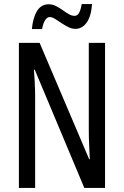

<svg xmlns="http://www.w3.org/2000/svg" viewBox="-20 -925 609 945"><path d="M497 0H395L151 -582H147Q149 -555 150.5 -529.5Q152 -504 152.5 -481.5Q153 -459 153 -438V0H73V-714H175L419 -141H422Q421 -171 419.5 -196.5Q418 -222 417.5 -244.5Q417 -267 417 -286V-714H497ZM137 -782Q139 -806 144.5 -827.5Q150 -849 159.5 -866.5Q169 -884 184 -894Q199 -904 220 -904Q238 -904 255 -895.5Q272 -887 288 -875.5Q304 -864 318.5 -855.5Q333 -847 347 -847Q362 -847 370 -863Q378 -879 382 -905H433Q429 -846 407 -814.5Q385 -783 351 -783Q333 -783 315.5 -792Q298 -801 281.5 -812Q265 -823 251 -832Q237 -841 225 -841Q212 -841 202 -825.5Q192 -810 187 -782Z"/></svg>

Font: Noto Sans Arabic ExtraCondensed
Style: Regular
Weight: 400
Width: 2
Designer: Monotype Design Team, Nadine Chahine, Nizar Qandah and Khaled Hosny
Foundry: Monotype Imaging Inc.
Version: Version 2.012